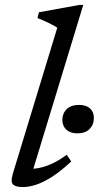

<svg xmlns="http://www.w3.org/2000/svg" viewBox="-20 -746 400 776"><path d="M211.5 -634Q202.5 -640 189.2 -647Q176 -654 161 -660.8Q146 -667.5 131.5 -673L137.5 -696.5L300.5 -726H316.5L108 -41.5L96 -64Q116 -62.5 141 -67.8Q166 -73 193.8 -86.2Q221.5 -99.5 249.5 -120.5L268 -93.5Q224.5 -53 188.8 -30.5Q153 -8 124.5 1Q96 10 72.5 10Q42.5 10 32.2 -1Q22 -12 32 -44.5ZM292 -207Q264.5 -207 248.2 -222Q232 -237 232 -261Q232 -287.5 249.5 -304.8Q267 -322 300 -322Q328 -322 343.8 -307.8Q359.5 -293.5 359.5 -269Q359.5 -242.5 342.2 -224.8Q325 -207 292 -207Z"/></svg>

Font: Newsreader 12pt
Style: Italic
Weight: 400
Italic angle: -17°
Version: Version 1.003